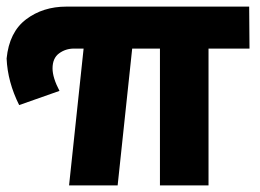

<svg xmlns="http://www.w3.org/2000/svg" viewBox="-37 -561 787 581"><path d="M594 0H447V-414H363L319 0H172L216 -414H187Q161.5 -414 141.8 -399.5Q122 -385 122 -354Q122 -326 143 -286L21 -243Q-14 -313 -17 -384Q-9 -464 42 -502.5Q93 -541 164 -541H717L718 -414H594Z"/></svg>

Font: Argentum Novus
Style: Bold
Weight: 700
Designer: Julieta Ulanovsky (font) & Cristiano Sobral (main changes)
Foundry: Julieta Ulanovsky (font) & Cristiano Sobral (main changes)
Version: Version 3.00;November 27, 2020;FontCreator 13.0.0.2655 64-bi